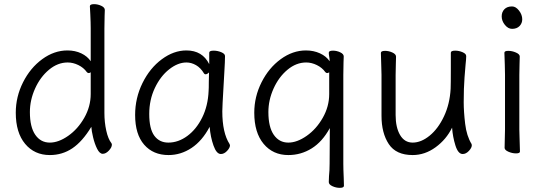

<svg xmlns="http://www.w3.org/2000/svg" viewBox="-20 -729 2619 925"><path d="M415 -661Q413 -691 413 -699Q413 -709 433 -709Q451 -709 468 -701Q485 -693 485 -681Q485 -665 484 -653L483 -592V-185Q483 -140 492 -99.5Q501 -59 517 -39Q519 -35 519 -32Q519 -19 504.5 -3.5Q490 12 475 12Q460 12 448 -12Q436 -36 428.5 -67.5Q421 -99 420 -118Q377 -47 328.5 -14.5Q280 18 220 18Q146 18 101 -36Q56 -90 56 -186Q56 -263 91 -332.5Q126 -402 183.5 -444Q241 -486 305 -486Q342 -486 371.5 -472Q401 -458 417 -434V-593Q417 -619 415 -661ZM220 -42Q262 -42 308.5 -74.5Q355 -107 386 -161.5Q417 -216 417 -276V-381Q413 -377 407 -377Q402 -377 398 -382Q383 -403 357.5 -415.5Q332 -428 306 -428Q258 -428 216 -393Q174 -358 149 -302.5Q124 -247 124 -189Q124 -117 150 -79.5Q176 -42 220 -42Z M1057 -314Q1051 -214 1051 -193Q1051 -89 1086 -35Q1088 -31 1088 -29Q1088 -17 1074 -2Q1060 13 1044 13Q1023 13 1008.5 -28Q994 -69 990 -118Q954 -50 902.5 -16Q851 18 792 18Q718 18 674.5 -32Q631 -82 631 -175Q631 -257 666.5 -329Q702 -401 759.5 -443.5Q817 -486 878 -486Q955 -486 988 -420V-475Q988 -485 1009 -485Q1028 -485 1046 -477.5Q1064 -470 1064 -459V-457Q1064 -434 1061 -385Q1058 -336 1057 -314ZM791 -42Q839 -42 882.5 -74Q926 -106 954 -162.5Q982 -219 985 -291Q986 -301 986 -335L987 -380Q978 -371 970 -371Q966 -371 963 -375Q947 -402 924.5 -415Q902 -428 878 -428Q837 -428 795 -395Q753 -362 726 -305Q699 -248 699 -180Q699 -108 723.5 -75Q748 -42 791 -42Z M1369 18Q1295 18 1250 -36Q1205 -90 1205 -186Q1205 -263 1240 -332.5Q1275 -402 1332.5 -444Q1390 -486 1454 -486Q1491 -486 1521.5 -472Q1552 -458 1568 -434V-439Q1568 -446 1566 -456.5Q1564 -467 1564 -475Q1564 -485 1584 -485Q1602 -485 1619 -477Q1636 -469 1636 -457Q1636 -441 1635 -429L1634 -368V60Q1634 86 1636 128L1637 166Q1637 176 1617 176Q1599 176 1581.5 168Q1564 160 1564 148L1565 120Q1568 93 1568 59L1569 -112Q1533 -46 1481.5 -14Q1430 18 1369 18ZM1369 -42Q1411 -42 1457.5 -74.5Q1504 -107 1535 -161.5Q1566 -216 1566 -276V-381Q1562 -377 1556 -377Q1551 -377 1547 -382Q1532 -403 1506.5 -415.5Q1481 -428 1455 -428Q1407 -428 1365 -393Q1323 -358 1298 -302.5Q1273 -247 1273 -189Q1273 -117 1299 -79.5Q1325 -42 1369 -42Z M2223 -418Q2222 -409 2218 -356.5Q2214 -304 2214 -237Q2214 -191 2221 -132.5Q2228 -74 2252 -35Q2253 -33 2253 -29Q2253 -17 2239 -2Q2225 13 2209 13Q2187 13 2174 -28.5Q2161 -70 2158 -114Q2130 -57 2078.5 -19.5Q2027 18 1968 18Q1888 18 1853 -35Q1818 -88 1818 -171V-368L1817 -406L1815 -474Q1815 -484 1835 -484Q1853 -484 1870.5 -476Q1888 -468 1888 -456Q1888 -435 1887 -419L1886 -368V-175Q1886 -115 1907.5 -78.5Q1929 -42 1968 -42Q2009 -42 2050 -75.5Q2091 -109 2119 -168.5Q2147 -228 2151 -301Q2152 -322 2152 -395V-475Q2152 -485 2173 -485Q2191 -485 2208.5 -477.5Q2226 -470 2226 -459V-457Q2226 -445 2223 -418Z M2447 -590Q2428 -590 2412.5 -609Q2397 -628 2397 -650Q2397 -671 2410 -684.5Q2423 -698 2447 -698Q2465 -698 2480.5 -678Q2496 -658 2496 -636Q2496 -617 2483 -603.5Q2470 -590 2447 -590ZM2429 -484Q2447 -484 2465.5 -476Q2484 -468 2484 -457Q2484 -436 2483 -421L2482 -368V-105L2483 -67L2485 1Q2485 10 2466 10Q2448 10 2429.5 2Q2411 -6 2411 -17L2413 -105V-368L2412 -417L2410 -475Q2410 -484 2429 -484Z"/></svg>

Font: Iansui 0.93
Style: Regular
Weight: 400
Designer: But Ko / Fontworks Inc.
Foundry: zi-hi.com / Fontworks Inc.
Version: Version 0.931